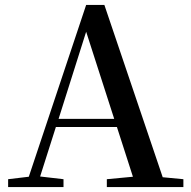

<svg xmlns="http://www.w3.org/2000/svg" viewBox="-20 -760 775 780"><path d="M330 -631 444 -277H218ZM414 0H725V-32L641 -40L404 -740H330L97 -42L13 -32V0H238V-32L143 -43L207 -244H455L520 -42L414 -32Z"/></svg>

Font: Noto Serif JP SemiBold
Style: Regular
Weight: 600
Designer: Ryoko NISHIZUKA 西塚涼子 (kana & ideographs); Frank Grießhammer (Latin, Greek & Cyrillic); Wenlong ZHANG 张文龙 (bopomofo); San
Foundry: Adobe
Version: Version 2.001;hotconv 1.1.0;makeotfexe 2.6.0